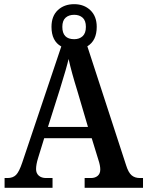

<svg xmlns="http://www.w3.org/2000/svg" viewBox="-20 -901 706 921"><path d="M2 -47H16Q42 -47 57 -62Q72 -77 87 -122L274 -678Q227 -704 227 -772Q227 -824 257.5 -852.5Q288 -881 336 -881Q383 -881 413.5 -852Q444 -823 444 -772Q444 -706 399 -679L585 -108Q596 -73 611.5 -60Q627 -47 651 -47H666V0H386V-47H416Q436 -47 448.5 -57.5Q461 -68 461 -88Q461 -107 452 -134L420 -238H192L163 -144Q153 -112 153 -90Q153 -70 166 -58.5Q179 -47 201 -47H232V0H2ZM392 -772Q392 -802 376.5 -816Q361 -830 336 -830Q310 -830 294.5 -816Q279 -802 279 -772Q279 -713 336 -713Q361 -713 376.5 -727.5Q392 -742 392 -772ZM402 -292 351 -465Q323 -555 309 -618Q300 -578 267 -472L210 -292Z"/></svg>

Font: Noto Serif NarrowSemiBold
Style: Regular
Weight: 600
Width: 4
Designer: Monotype Design Team
Foundry: Monotype Imaging Inc.
Version: Version 1.001